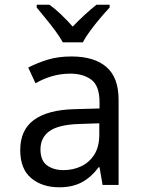

<svg xmlns="http://www.w3.org/2000/svg" viewBox="-20 -786 603 816"><path d="M232 10Q159 10 112.5 -29Q66 -68 66 -148Q66 -234 124.5 -276.5Q183 -319 295 -322L403 -325V-351Q403 -421 368.5 -447Q334 -473 279 -473Q238 -473 200.5 -462Q163 -451 131 -432L100 -499Q139 -519 183 -532.5Q227 -546 284 -546Q380 -546 432 -501.5Q484 -457 484 -362V0H416L403 -75H399Q368 -33 328 -11.5Q288 10 232 10ZM250 -63Q290 -63 324.5 -79Q359 -95 380.5 -128.5Q402 -162 402 -214V-262L315 -259Q228 -256 190 -228.5Q152 -201 152 -151Q152 -104 179.5 -83.5Q207 -63 250 -63ZM247 -606Q235 -628 215.5 -654.5Q196 -681 174.5 -707Q153 -733 136 -754V-766H190Q214 -749 239.5 -724.5Q265 -700 289 -673Q316 -701 340 -723Q364 -745 390 -766H446V-754Q428 -735 406 -709Q384 -683 364 -656Q344 -629 332 -606Z"/></svg>

Font: Noto Sans Mono SemiCondensed
Style: Regular
Weight: 400
Width: 4
Designer: Monotype Design Team
Foundry: Monotype Imaging Inc.
Version: Version 2.014